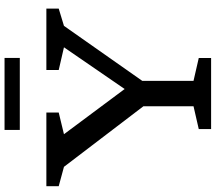

<svg xmlns="http://www.w3.org/2000/svg" viewBox="-71 -855 926 824"><g transform="rotate(-90 392.0 -443.0)"><path d="M88 -631.5 5 -654V-707H321V-654L228 -631.5L422 -371L601 -631.5L503.5 -654V-707H767V-654L693 -631.5L457 -295.5V-75.5L555 -53V0H250V-53L348 -75.5V-290.5ZM246.5 -821V-886.5H555.5V-821Z"/></g></svg>

Font: Newsreader 6pt
Style: Regular
Weight: 400
Designer: Hugues Gentile
Foundry: Production Type
Version: Version 1.003; ttfautohint (v1.8.3)